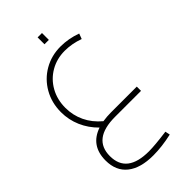

<svg xmlns="http://www.w3.org/2000/svg" viewBox="-283 -703 1087 1087"><g transform="rotate(-45 260.5 -160.0)"><path d="M75 137Q75 274 251 274Q298 274 395 261L401 290Q321 308 252 308Q150 308 95 264Q40 220 40 137Q40 18 148 -19Q103 -63 79 -118.5Q55 -174 55 -235Q55 -310 89.5 -370.5Q124 -431 183.5 -465.5Q243 -500 316 -500Q380 -500 443 -477L431 -445Q373 -466 316 -466Q252 -466 200.5 -436Q149 -406 119.5 -353.5Q90 -301 90 -235Q90 -175 115 -122.5Q140 -70 189 -29Q222 -34 253 -34H461V0H253Q75 0 75 137ZM261 -628H296V-573H261Z"/></g></svg>

Font: Cairo ExtraLight
Style: Regular
Weight: 275
Designer: Mohamed Gaber, Accademia di Belle Arti di Urbino and others
Foundry: Kief Type Foundry, Accademia di Belle Arti di Urbino and others
Version: Version 3.011